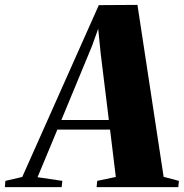

<svg xmlns="http://www.w3.org/2000/svg" viewBox="-106 -765 752 785"><path d="M-86 0 -84 -25.5 -15 -41.5 298 -744 456 -745 563 -42 625.5 -25.5 623 0H289L291.5 -25.5L367.5 -41.5L344 -235H128.5L47.5 -40.5L149 -25.5L146 0ZM145 -274.5H339L305.5 -547.5L295.5 -647.5L270 -576.5Z"/></svg>

Font: Merriweather 120pt Black
Style: Italic
Weight: 900
Italic angle: -7.8°
Version: Version 2.101